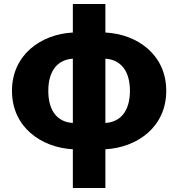

<svg xmlns="http://www.w3.org/2000/svg" viewBox="-20 -740 893 962"><path d="M345 202H508V8C667 -1 813 -103 813 -285C813 -466 668 -569 508 -577V-720H345V-577C186 -569 40 -466 40 -285C40 -103 186 -1 345 8ZM222 -285C222 -386 269 -441 345 -446V-124C269 -128 222 -183 222 -285ZM631 -285C631 -183 583 -128 508 -124V-446C584 -441 631 -386 631 -285Z"/></svg>

Font: Source Han Sans HK Heavy
Style: Regular
Weight: 900
Designer: Ryoko NISHIZUKA 西塚涼子 (kana, bopomofo & ideographs); Paul D. Hunt (Latin, Greek & Cyrillic); Sandoll Communications 산돌커뮤니
Foundry: Adobe
Version: Version 2.000;hotconv 1.0.107;makeotfexe 2.5.65593